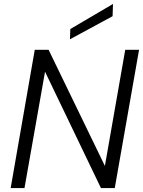

<svg xmlns="http://www.w3.org/2000/svg" viewBox="-20 -952 724 972"><path d="M34 0 156 -700H226L511 -112L614 -700H684L561 0H491L208 -589L104 0ZM334 -753 336 -805 552 -932 550 -870Z"/></svg>

Font: DM Sans 18pt Light
Style: Italic
Weight: 300
Italic angle: -10°
Designer: Colophon Foundry, Jonny Pinhorn
Foundry: Colophon Foundry
Version: Version 4.004;gftools[0.9.30]